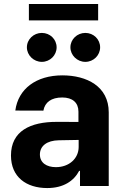

<svg xmlns="http://www.w3.org/2000/svg" viewBox="-20 -929 620 959"><path d="M215.9 10.3C296.5 10.3 348.7 -24.9 375.4 -75.6H379.6V0H523.1V-367.9C523.1 -497.9 413 -552.6 291.5 -552.6C160.9 -552.6 70.7 -485.1 56.5 -376.8L196.7 -376.4C204.2 -418.3 236.5 -442.1 290.8 -442.1C342.3 -442.1 371.8 -416.2 371.8 -371.4V-320L265.3 -320.3C131 -321 34.8 -274.1 34.8 -152.3C34.8 -44.4 111.9 10.3 215.9 10.3ZM114.3 -692.5C114.3 -653.1 148.1 -620 188.9 -620C230.1 -620 262.8 -653.1 262.8 -692.5C262.8 -732.6 230.1 -764.6 188.9 -764.6C148.1 -764.6 114.3 -732.6 114.3 -692.5ZM124.3 -827.1H470.2V-909.1H124.3ZM179.3 -157.3C179.3 -199.9 214.1 -227.3 273.4 -228.3L372.9 -230.1V-195C372.9 -137.8 325.6 -94.1 259.2 -94.1C212.7 -94.1 179.3 -115.8 179.3 -157.3ZM331.7 -692.5C331.7 -653.1 365.4 -620 406.2 -620C447.4 -620 480.1 -653.1 480.1 -692.5C480.1 -732.6 447.4 -764.6 406.2 -764.6C365.4 -764.6 331.7 -732.6 331.7 -692.5Z"/></svg>

Font: Margiela Sans
Style: Bold
Weight: 700
Designer: Stefan Endress, Andreas Faust
Version: Version 1.100;FEAKit 1.0